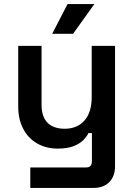

<svg xmlns="http://www.w3.org/2000/svg" viewBox="-20 -718 655 938"><path d="M128 200V100H401Q429 100 429 70V-68H412Q404 -50 386 -32.5Q368 -15 338 -3.5Q308 8 262 8Q205 8 161 -17.5Q117 -43 93 -89.5Q69 -136 69 -198V-494H183V-207Q183 -147 212.5 -118Q242 -89 296 -89Q357 -89 392.5 -129Q428 -169 428 -244V-494H542V94Q542 143 514 171.5Q486 200 438 200ZM235 -553 310 -698H441L337 -553Z"/></svg>

Font: Space Grotesk Light SemiBold
Style: Regular
Weight: 600
Version: Version 2.000